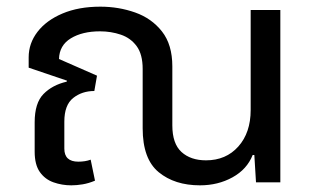

<svg xmlns="http://www.w3.org/2000/svg" viewBox="-20 -547 949 576"><path d="M194 9Q166 9 140.5 0Q115 -9 99.5 -31Q84 -53 84 -92V-180Q84 -238 110.5 -265Q137 -292 180 -302L181 -305L66 -344V-375Q66 -417 92.5 -451.5Q119 -486 167.5 -506.5Q216 -527 281 -527Q336 -527 385.5 -509.5Q435 -492 466 -452.5Q497 -413 497 -348V-171Q497 -116 524.5 -91Q552 -66 598 -66Q658 -66 695 -107.5Q732 -149 732 -217V-517H821V0H748L743 -82H738Q721 -39 677.5 -15Q634 9 580 9Q504 9 456 -30.5Q408 -70 408 -162V-340Q408 -384 390 -408.5Q372 -433 342.5 -443Q313 -453 280 -453Q227 -453 192.5 -432Q158 -411 157 -370L271 -320L263 -274Q226 -274 199.5 -253Q173 -232 173 -182V-101Q173 -62 215 -62Q236 -62 252 -68L265 -5Q246 3 228 6Q210 9 194 9Z"/></svg>

Font: Noto Sans Thai UI
Style: Regular
Weight: 400
Designer: Monotype Design Team
Foundry: Monotype Imaging Inc.
Version: Version 2.000